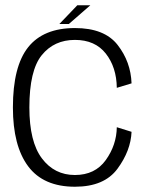

<svg xmlns="http://www.w3.org/2000/svg" viewBox="-20 -704 579 729"><path d="M264.5 5Q376 5 426.2 -63.5Q476.5 -132 479.5 -203.5L423.5 -221Q422.5 -153.5 381.8 -96.5Q341 -39.5 264.5 -39.5Q186.5 -39.5 139 -102.8Q91.5 -166 91.5 -296Q91.5 -436.5 138.5 -494.5Q185.5 -552.5 264.5 -552.5Q341 -552.5 381.8 -500.5Q422.5 -448.5 423.5 -370.5L479.5 -387.5Q476.5 -469.5 426.5 -533.5Q376.5 -597.5 264.5 -597.5Q145 -597.5 87 -524.8Q29 -452 29 -296Q29 -150 87 -72.5Q145 5 264.5 5ZM205.5 -613H241.5L323 -684H273.5Z"/></svg>

Font: Anybody UltraCondensed Thin Light
Style: Regular
Weight: 300
Version: Version 1.111